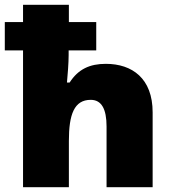

<svg xmlns="http://www.w3.org/2000/svg" viewBox="-20 -846 720 800"><path d="M267 -826H76V-754H0V-636H76V-66H267V-259C267 -369 289 -430 358 -430C403 -430 424 -392 424 -319V-66H616V-378C616 -519 531 -580 421 -580C354 -580 306 -558 270 -502H259C262 -533 266 -585 266 -616V-636H381V-754H267Z"/></svg>

Font: Noto Sans Malayalam UI Black
Style: Regular
Weight: 900
Designer: Jelle Bosma - Monotype Design Team
Foundry: Monotype Imaging Inc.
Version: Version 2.104